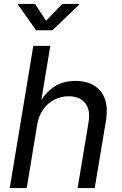

<svg xmlns="http://www.w3.org/2000/svg" viewBox="-20 -962 624 982"><path d="M169.9 -322.8 116.7 0H29.8L150.4 -727.5H237.3L184.6 -409.7H167.5Q192.9 -460 223.1 -490.5Q253.4 -521 289.1 -534.7Q324.7 -548.3 365.2 -548.3Q419.9 -548.3 459.2 -525.6Q498.5 -502.9 515.9 -457.3Q533.2 -411.6 521.5 -342.3L464.4 0H377L432.6 -335Q443.8 -399.4 416 -434.6Q388.2 -469.7 331.5 -469.7Q293 -469.7 259.3 -452.9Q225.6 -436 201.9 -403.6Q178.2 -371.1 169.9 -322.8ZM159.2 -941.9 215.3 -856 298.8 -941.9H385.7L384.8 -938L248 -807.1H164.6L72.3 -938L73.2 -941.9Z"/></svg>

Font: Inter 17pt
Style: Italic
Weight: 400
Italic angle: -9.3988°
Version: Version 4.001;git-66647c0bb